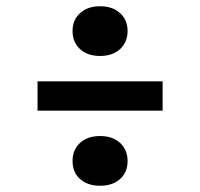

<svg xmlns="http://www.w3.org/2000/svg" viewBox="-20 -639 640 614"><path d="M300 -460Q260 -460 236 -482Q212 -504 212 -540Q212 -575 236 -597Q260 -619 300 -619Q340 -619 364 -597Q388 -575 388 -540Q388 -504 364 -482Q340 -460 300 -460ZM100 -285V-379H500V-285ZM300 -45Q260 -45 236 -66.5Q212 -88 212 -124Q212 -160 236 -182Q260 -204 300 -204Q340 -204 364 -182Q388 -160 388 -124Q388 -88 364 -66.5Q340 -45 300 -45Z"/></svg>

Font: JetBrains Mono SemiBold
Style: Regular
Weight: 472
Monospace: yes
Designer: Philipp Nurullin, Konstantin Bulenkov
Foundry: JetBrains
Version: Version 2.305; ttfautohint (v1.8.4.7-5d5b)